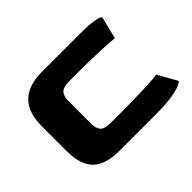

<svg xmlns="http://www.w3.org/2000/svg" viewBox="-123 -805 1021 1021"><g transform="rotate(-45 387.5 -294.5)"><path d="M273 0Q166 0 118 -47Q70 -94 70 -199V-382Q70 -490 123 -539.5Q176 -589 273 -589H565Q634 -589 670.5 -581.5Q707 -574 707 -566L676 -441Q651 -444 578.5 -447.5Q506 -451 396 -451H345Q298 -451 281.5 -433.5Q265 -416 265 -380V-209Q265 -175 279.5 -156.5Q294 -138 345 -138H386Q529 -138 604 -141.5Q679 -145 694 -149L755 -41Q755 -36 734.5 -26Q714 -16 665.5 -8Q617 0 531 0Z"/></g></svg>

Font: Goldman
Style: Bold
Weight: 700
Designer: Jaikishan Patel
Version: Version 1.000; ttfautohint (v1.8.3)